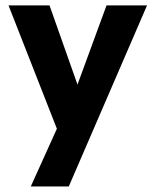

<svg xmlns="http://www.w3.org/2000/svg" viewBox="-20 -494 566 699"><path d="M367.8 -474.3 262.1 -186.1 160.3 -474.3H11L187.1 -25.3L92.1 184.8H230.4L515.3 -474.3Z"/></svg>

Font: Diatome Awesome Bold
Style: Regular
Weight: 400
Designer: 15.100.17
Foundry: 15.100.17
Version: Version 1.010;Fontself Maker 3.5.8